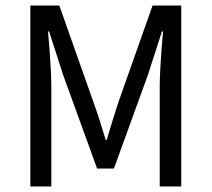

<svg xmlns="http://www.w3.org/2000/svg" viewBox="-20 -676 767 696"><path d="M90 0V-656H195L319 -305Q331 -272 341.5 -239Q352 -206 363 -169H367Q378 -206 388 -239Q398 -272 409 -305L533 -656H637V0H559V-361Q559 -390 561 -426Q563 -462 565.5 -497.5Q568 -533 571 -562H567L516 -404L393 -65H332L209 -404L158 -562H154Q157 -533 159.5 -497.5Q162 -462 164 -426Q166 -390 166 -361V0Z"/></svg>

Font: Source Sans 3
Style: Regular
Weight: 400
Designer: Paul D. Hunt
Foundry: Adobe
Version: Version 3.046;hotconv 1.0.118;makeotfexe 2.5.65603